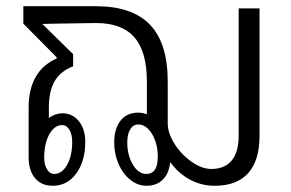

<svg xmlns="http://www.w3.org/2000/svg" viewBox="-20 -587 936 617"><path d="M814 -560V-151Q814 -71 777.5 -30.5Q741 10 670 10Q627 10 590 -10Q553 -30 527 -66Q523 -29 503 -9.5Q483 10 451 10Q423 10 399 -9Q375 -28 361 -60Q347 -92 347 -129Q347 -174 367.5 -199.5Q388 -225 424 -225Q437 -225 452 -220V-325Q452 -421 412 -467Q372 -513 289 -513L159 -511L116 -510L215 -413V-374Q174 -358 155.5 -326Q137 -294 137 -241V-208Q159 -223 180 -223Q213 -223 233.5 -197.5Q254 -172 254 -131Q254 -69 225 -29.5Q196 10 150 10Q113 10 92.5 -14.5Q72 -39 72 -82V-241Q72 -359 162 -399V-403L55 -511V-567H289Q405 -567 462 -507.5Q519 -448 519 -325V-191Q519 -159 541 -124.5Q563 -90 596 -67Q629 -44 659 -44Q702 -44 724.5 -71Q747 -98 747 -151V-560ZM487 -83Q487 -126 468.5 -156.5Q450 -187 424 -187Q408 -187 398.5 -171.5Q389 -156 389 -129Q389 -88 407 -58Q425 -28 450 -28Q487 -28 487 -83ZM122 -80Q122 -58 131 -43Q140 -28 154 -28Q179 -28 195.5 -57Q212 -86 212 -131Q212 -155 203 -170Q194 -185 180 -185Q155 -185 138.5 -155.5Q122 -126 122 -80Z"/></svg>

Font: KoHo
Style: Regular
Weight: 400
Version: Version 1.000; ttfautohint (v1.6)